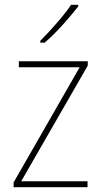

<svg xmlns="http://www.w3.org/2000/svg" viewBox="-20 -785 423 805"><path d="M347 0H37V-20L314 -503H59V-528H348V-510L69 -25H347ZM308 -758Q295 -741 278 -721Q261 -701 242.5 -680.5Q224 -660 205 -641Q186 -622 167 -606H149V-614Q172 -637 195.5 -663Q219 -689 241 -715.5Q263 -742 278 -765H308Z"/></svg>

Font: Noto Sans Khmer SemiCondensed Thin
Style: Regular
Weight: 250
Width: 4
Designer: Danh Hong and the Monotype Design Team
Foundry: Monotype Imaging Inc.
Version: Version 2.004